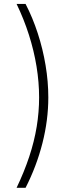

<svg xmlns="http://www.w3.org/2000/svg" viewBox="-20 -792 372 949"><path d="M62 136.2Q99.6 57.6 124.5 -17.6Q149.4 -92.8 161.4 -165.8Q173.3 -238.8 173.3 -310.5Q173.3 -385.3 160.6 -463.4Q147.9 -541.5 123 -619.6Q98.1 -697.8 62 -772.5H106.4Q141.6 -704.6 166.7 -627.2Q191.9 -549.8 205.3 -469.2Q218.8 -388.7 218.8 -310.5Q218.8 -198.7 189.9 -85Q161.1 28.8 106.4 136.2Z"/></svg>

Font: Inter ExtraLight
Style: Regular
Weight: 250
Designer: Rasmus Andersson
Foundry: rsms
Version: Version 4.001;git-66647c0bb